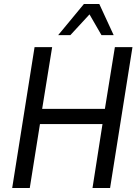

<svg xmlns="http://www.w3.org/2000/svg" viewBox="-20 -941 690 961"><path d="M41 0 153 -705H241L191 -396H505L555 -705H643L531 0H443L493 -320H180L129 0ZM271 -765 400 -921H477L549 -765H488L428 -869L332 -765Z"/></svg>

Font: Nunito Sans 10pt Condensed Medium
Style: Italic
Weight: 500
Width: 3
Italic angle: -9°
Designer: Vernon Adams
Foundry: Vernon Adams
Version: Version 3.101;gftools[0.9.27]